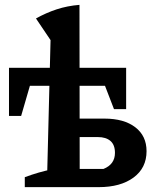

<svg xmlns="http://www.w3.org/2000/svg" viewBox="-20 -770 636 790"><path d="M82 0V-41Q112 -52 139.5 -60Q167 -68 202 -75H406Q453 -94 453 -141Q453 -174 434.5 -190Q416 -206 383 -206H244V-282H410Q490 -282 536.5 -246.5Q583 -211 583 -148Q583 -79 529.5 -39.5Q476 0 386 0ZM173 -10 188 -605 128 -694Q169 -717 213 -731.5Q257 -746 307 -750L308 -11ZM17 -293V-491H499V-321H449L412 -417H103L67 -293Z"/></svg>

Font: Piazzolla 24pt
Style: Bold
Weight: 700
Designer: Juan Pablo del Peral
Foundry: Huerta Tipografica
Version: Version 2.005